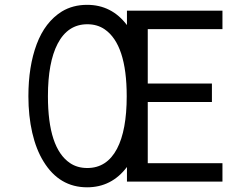

<svg xmlns="http://www.w3.org/2000/svg" viewBox="-20 -758 949 802"><path d="M509.3 -356Q509.3 -572.3 417 -635.7Q386.2 -656.7 344.7 -656.7Q263.2 -656.7 220.7 -575.2Q180.2 -497.1 180.2 -356Q180.2 -139.6 272 -77.1Q302.7 -56.2 344.7 -56.2Q426.3 -56.2 468.8 -136.7Q509.3 -213.9 509.3 -356ZM343.8 -737.8Q446.3 -737.8 510.3 -653.3V-713.4H909.2V-636.2H597.2V-409.2H865.2V-332H597.2V-76.2H909.2V0.5H510.3V-60.5Q446.3 24.4 343.8 24.4Q228 24.4 162.1 -83Q130.9 -133.3 114.7 -203.6Q98.6 -273.9 98.6 -356Q98.6 -481 133.3 -573.5Q168 -666 238.3 -710Q284.2 -737.8 343.8 -737.8Z"/></svg>

Font: Meera Inimai
Style: Regular
Weight: 400
Version: 2.0.0+20160526